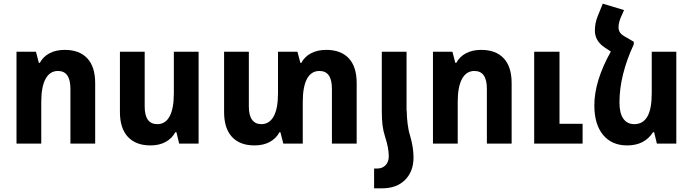

<svg xmlns="http://www.w3.org/2000/svg" viewBox="-20 -783 3779 1047"><path d="M70 -501H176L192 -440H197Q215 -474 250 -492.5Q285 -511 333 -511Q413 -511 456 -465Q499 -419 499 -330V0H364V-299Q364 -396 296 -396Q252 -396 228.5 -353Q205 -310 205 -227V0H70Z M1063 0H957L942 -62H936Q918 -28 883 -9Q848 10 801 10Q721 10 677.5 -36.5Q634 -83 634 -172V-501H769V-202Q769 -106 838 -106Q882 -106 905 -148.5Q928 -191 928 -275V-501H1063Z M1925 -330V0H1790V-299Q1790 -396 1722 -396Q1677 -396 1654 -353Q1631 -310 1631 -227V0H1525L1509 -62H1504Q1486 -28 1451 -9Q1416 10 1368 10Q1288 10 1245 -36.5Q1202 -83 1202 -172V-501H1337V-202Q1337 -154 1354.5 -130Q1372 -106 1405 -106Q1449 -106 1472.5 -148.5Q1496 -191 1496 -275V-501H1602L1618 -440H1623Q1641 -474 1676 -492.5Q1711 -511 1759 -511Q1839 -511 1882 -465Q1925 -419 1925 -330Z M2235 75Q2235 152 2189 198Q2143 244 2063 244H2020V136H2037Q2065 136 2082.5 118Q2100 100 2100 69Q2100 24 2080 -37Q2070 -68 2066 -99.5Q2062 -131 2062 -178V-501H2197V-178H2198Q2198 -148 2202.5 -110Q2207 -72 2216 -44Q2235 21 2235 75Z M2341 -501H2447L2463 -440H2468Q2486 -474 2521 -492.5Q2556 -511 2604 -511Q2684 -511 2727 -465Q2770 -419 2770 -330V0H2635V-299Q2635 -396 2567 -396Q2523 -396 2499.5 -353Q2476 -310 2476 -227V0H2341ZM2893 -501H3031V-108H3157V0H2893Z M3668 -501V0H3562L3547 -62H3541Q3495 10 3400 10Q3316 10 3268.5 -47.5Q3221 -105 3221 -209Q3221 -341 3311 -502L3279 -523Q3224 -559 3224 -616Q3224 -657 3239 -694L3267 -763L3383 -728L3365 -687Q3353 -659 3353 -634Q3353 -616 3362.5 -603.5Q3372 -591 3399 -577L3435 -556L3421 -550L3436 -556V-541Q3358 -373 3358 -224Q3358 -166 3379 -136Q3400 -106 3439 -106Q3486 -106 3510 -147Q3534 -188 3534 -275V-501Z"/></svg>

Font: Noto Sans Armenian SmBd Narrow
Style: Regular
Weight: 600
Width: 4
Designer: Monotype Design team
Foundry: Monotype Imaging Inc.
Version: Version 1.000